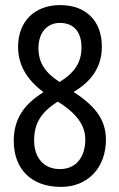

<svg xmlns="http://www.w3.org/2000/svg" viewBox="-20 -815 469 754"><path d="M216 -795C116 -795 51 -731 51 -631C51 -562 83 -504 151 -453C71 -404 34 -344 34 -262C34 -153 101 -81 219 -81C326 -81 396 -157 396 -267C396 -352 344 -405 269 -454C344 -498 380 -557 380 -632C380 -732 319 -795 216 -795ZM215 -725C268 -725 300 -692 300 -629C300 -571 274 -530 214 -493C159 -529 131 -567 131 -626C131 -688 166 -725 215 -725ZM114 -263C114 -329 140 -374 207 -416L227 -403C287 -361 315 -317 315 -268C315 -199 280 -151 215 -151C151 -151 114 -197 114 -263Z"/></svg>

Font: Noto Sans Kannada UI ExtraCondensed
Style: Regular
Weight: 400
Width: 2
Designer: Jelle Bosma - Monotype Design Team
Foundry: Monotype Imaging Inc.
Version: Version 2.005